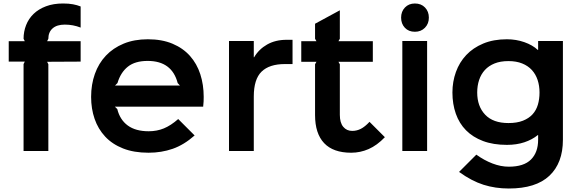

<svg xmlns="http://www.w3.org/2000/svg" viewBox="-20 -865 3335 1100"><path d="M442 -512 250 -511 257 -497V0H115V-498L122 -512H30V-629H122L115 -643Q115 -684 129.5 -721Q144 -758 172.5 -785.5Q201 -813 243.5 -829Q286 -845 341 -845Q374 -845 398 -840.5Q422 -836 442 -828V-707Q399 -724 351 -724Q306 -724 281.5 -702.5Q257 -681 257 -643L250 -629H442Z M1147 -310Q1147 -299 1146.5 -284Q1146 -269 1144 -254H638L652 -240Q667 -179 712 -146Q757 -113 832 -113Q879 -113 919 -129.5Q959 -146 1001 -183L1095 -89Q1034 -35 969.5 -12.5Q905 10 831 10Q747 10 685 -14.5Q623 -39 582.5 -82.5Q542 -126 522 -184Q502 -242 502 -310Q502 -381 523.5 -441.5Q545 -502 586.5 -546Q628 -590 688.5 -615Q749 -640 827 -640Q908 -640 968.5 -614.5Q1029 -589 1068.5 -544.5Q1108 -500 1127.5 -440Q1147 -380 1147 -310ZM1011 -375 998 -389Q965 -516 826 -516Q754 -516 712.5 -483Q671 -450 653 -389L639 -375Z M1656 -498H1612Q1523 -498 1478.5 -454.5Q1434 -411 1434 -312V0H1292V-630H1434V-537H1436Q1463 -583 1510.5 -610Q1558 -637 1622 -637H1656Z M2185 -79Q2140 -32 2092 -11Q2044 10 1992 10Q1889 10 1837 -45Q1785 -100 1785 -206V-497L1793 -511H1706V-629H1793L1785 -643V-729L1927 -806V-643L1919 -629H2116V-511H1919L1927 -497V-207Q1927 -162 1946.5 -138.5Q1966 -115 1998 -115Q2024 -115 2047.5 -127Q2071 -139 2097 -167Z M2437 -764Q2437 -729 2414.5 -706Q2392 -683 2357 -683Q2321 -683 2299.5 -706Q2278 -729 2278 -764Q2278 -799 2300 -822Q2322 -845 2357 -845Q2393 -845 2415 -822Q2437 -799 2437 -764ZM2427 0H2285V-630H2427Z M3205 -630V-64Q3205 69 3127.5 142Q3050 215 2895 215Q2818 215 2750 193.5Q2682 172 2610 120L2709 21Q2753 53 2801 71.5Q2849 90 2895 90Q2981 90 3022 49Q3063 8 3063 -64V-91H3061Q3029 -65 2984.5 -50Q2940 -35 2884 -35Q2806 -35 2747.5 -57Q2689 -79 2650 -118.5Q2611 -158 2591.5 -213.5Q2572 -269 2572 -335Q2572 -397 2592 -452.5Q2612 -508 2651 -549.5Q2690 -591 2748.5 -615.5Q2807 -640 2884 -640Q2937 -640 2984 -623.5Q3031 -607 3061 -579H3063V-630ZM3071 -335Q3071 -374 3060 -407Q3049 -440 3027 -464Q3005 -488 2971.5 -501.5Q2938 -515 2893 -515Q2847 -515 2813.5 -501.5Q2780 -488 2758 -464Q2736 -440 2725 -407Q2714 -374 2714 -335Q2714 -256 2759.5 -208Q2805 -160 2893 -160Q2942 -160 2976 -173.5Q3010 -187 3031 -210Q3052 -233 3061.5 -265Q3071 -297 3071 -335Z"/></svg>

Font: TypoPRO Sinkin Sans
Style: 600 SemiBold
Weight: 600
Designer: Keith Bates
Foundry: K-Type
Version: Sinkin Sans (version 1.0)  by Keith Bates   •   © 2014   www